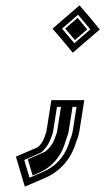

<svg xmlns="http://www.w3.org/2000/svg" viewBox="-20 -518 393 717"><path d="M171.8 -144 153.1 -26C150.9 -20.7 148.5 -13.7 145.8 -5C140.2 10.5 132.5 22 122.1 31L111.3 36L39.4 67L72.7 179L144.6 148C199.9 125.4 245.3 79 263.9 13C270.1 -2 274 -12.3 277.1 -32L294.8 -144ZM176.1 -411C201.9 -381.5 227.2 -351.5 251.8 -321L352.6 -408C328 -438.5 302.8 -468.6 276.9 -498ZM192.8 -119H265.8L252.1 -32C249.2 -13.7 246.3 -6.8 240.1 8.4C223.5 66.9 186.2 105.4 137.9 125.2L90.2 145.7L70.5 79.3C91.6 70 113 61.3 133.6 51.5C149.7 37.7 162 21 169.5 -0.1C173.1 -10.2 175 -16.5 177.6 -22.9ZM211.7 -411.2 271.6 -462.9C287.6 -444.4 302.9 -426.1 317.5 -408.2L257.7 -356.6C241.6 -376.3 227.3 -393.1 211.7 -411.2ZM207.8 -119 192.8 -24.1C190.3 -17.9 188.4 -12.7 185.1 -2.3C177.7 18.6 166.3 33.5 149.7 47.9L132.6 55.8L83.9 76.8L101.9 137.4L124.4 127.7C166 110.7 207 72.5 224.4 11.1C229 -5.1 234 -12.4 237.1 -32L250.8 -119ZM223.5 -411.2C235.5 -397.3 247.6 -383.1 259.7 -368.5L305.7 -408.2C294.2 -422.2 282.2 -436.6 269.8 -451.2Z"/></svg>

Font: Tape
Style: Regular
Weight: 500
Foundry: Cannot Into Space Fonts
Version: Version 0.97